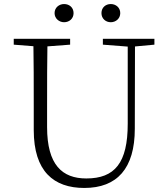

<svg xmlns="http://www.w3.org/2000/svg" viewBox="-20 -915 828 950"><path d="M297 -805C323 -805 344 -823 344 -850C344 -878 323 -895 297 -895C273 -895 250 -878 250 -850C250 -823 273 -805 297 -805ZM528 -805C553 -805 575 -823 575 -850C575 -878 553 -895 528 -895C503 -895 482 -878 482 -850C482 -823 503 -805 528 -805ZM397 15C559 15 647 -81 647 -278L648 -723H612V-303C612 -109 548 -32 407 -32C288 -32 213 -99 213 -286V-387C213 -502 213 -613 215 -723H145C147 -612 147 -500 147 -387V-271C147 -67 246 15 397 15ZM48 -694 175 -684H194L327 -694V-723H48ZM489 -694 618 -684H636L744 -694V-723H489Z"/></svg>

Font: Source Han Serif CN VF
Style: Regular
Weight: 250
Designer: Ryoko NISHIZUKA 西塚涼子 (kana & ideographs); Frank Grießhammer (Latin, Greek & Cyrillic); Wenlong ZHANG 张文龙 (bopomofo); San
Foundry: Adobe
Version: Version 2.002;hotconv 1.1.0;makeotfexe 2.6.0